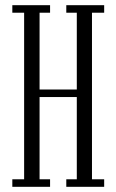

<svg xmlns="http://www.w3.org/2000/svg" viewBox="-20 -720 448 740"><path d="M27.5 0V-29H73V-671H27.5V-700H173V-671H132.5V-375H276V-671H235.5V-700H381.5V-671H334.5V-29H381.5V0H235.5V-29H276V-346H132.5V-29H173V0Z"/></svg>

Font: Imbue 24pt Light
Style: Regular
Weight: 300
Designer: Tyler Finck
Foundry: Etcetera Type Company
Version: Version 1.102